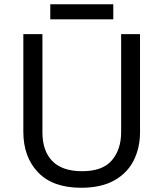

<svg xmlns="http://www.w3.org/2000/svg" viewBox="-20 -875 771 905"><path d="M640 -252Q640 -178 610 -118.5Q580 -59 518.5 -24.5Q457 10 362 10Q229 10 159.5 -62.5Q90 -135 90 -254V-714H180V-251Q180 -164 226.5 -116Q273 -68 367 -68Q464 -68 507.5 -119.5Q551 -171 551 -252V-714H640ZM514 -855V-784H217V-855Z"/></svg>

Font: Noto Sans Hebrew Droid SemiBold
Style: Regular
Weight: 600
Designer: Monotype Design Team
Foundry: Monotype Imaging Inc.
Version: Version 1.100; ttfautohint (v1.8.4.7-5d5b)